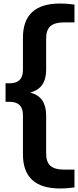

<svg xmlns="http://www.w3.org/2000/svg" viewBox="-20 -838 442 1088"><path d="M320 230Q110 230 110 36.5V-186Q110 -261 35 -261H11.5V-366H35Q110 -366 110 -441.5V-624.5Q110 -818 320 -818Q343.5 -818 364.2 -816.2Q385 -814.5 402 -812V-711H340.5Q291 -711 266.2 -690Q241.5 -669 241.5 -619.5V-443.5Q241.5 -391 220 -358.8Q198.5 -326.5 151.5 -313.5Q198.5 -301 220 -268.5Q241.5 -236 241.5 -183.5V31.5Q241.5 81 266.2 102Q291 123 340.5 123H402V224Q385 226.5 364.2 228.2Q343.5 230 320 230Z"/></svg>

Font: Encode Sans Semi Expanded SemiBold
Style: Regular
Weight: 600
Width: 6
Designer: Multiple Designers
Foundry: Impallari Type
Version: Version 3.000; ttfautohint (v1.8.3) -l 8 -r 50 -G 200 -x 14 